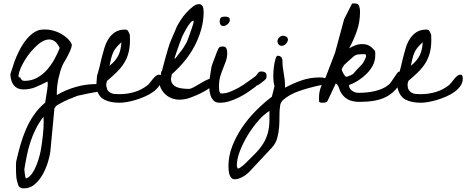

<svg xmlns="http://www.w3.org/2000/svg" viewBox="-20 -586 2664 1097"><path d="M85.9 476.6Q81.1 461.9 77.6 449.2Q74.2 436.5 73.2 425.3Q72.3 414.1 71.8 402.8Q71.3 391.6 71.3 376Q71.3 374 71.3 368.7Q71.3 363.3 71.3 356.9Q71.3 350.6 71.8 345.2Q72.3 339.8 72.3 337.9Q83 290 96.2 243.7Q109.4 197.3 127.9 153.8Q146.5 110.4 172.9 71.8Q199.2 33.2 238.3 0Q239.3 -4.9 241.2 -19.5Q243.2 -34.2 246.1 -49.8Q249 -65.4 250.5 -79.6Q252 -93.8 252.9 -100.6Q252.9 -102.5 252.4 -109.9Q252 -117.2 252 -119.1H249Q214.8 -101.6 183.6 -88.4Q152.3 -75.2 115.2 -75.2Q94.7 -75.2 80.6 -82Q66.4 -88.9 57.6 -100.6Q48.8 -112.3 44.4 -127.9Q40 -143.6 39.1 -162.1L62.5 -233.4Q71.3 -257.8 84.5 -285.6Q97.7 -313.5 114.7 -338.9Q131.8 -364.3 154.3 -385.3Q176.8 -406.2 205.1 -415Q243.2 -420.9 275.9 -413.1Q308.6 -405.3 333 -390.6Q357.4 -376 372.6 -358.9Q387.7 -341.8 390.6 -329.1Q388.7 -314.5 381.8 -298.3Q375 -282.2 366.7 -266.1Q358.4 -250 350.1 -236.8Q341.8 -223.6 337.9 -214.8Q330.1 -197.3 324.2 -177.7Q318.4 -158.2 314 -137.7Q309.6 -117.2 307.1 -96.2Q304.7 -75.2 304.7 -57.6V-43Q354.5 -72.3 412.1 -88.9Q469.7 -105.5 526.4 -105.5Q533.2 -105.5 544.4 -105.5Q555.7 -105.5 565.9 -103Q576.2 -100.6 584 -94.2Q591.8 -87.9 591.8 -76.2Q591.8 -57.6 571.3 -57.6Q568.4 -57.6 557.6 -59.1Q546.9 -60.5 543 -62.5Q536.1 -61.5 519.5 -58.6Q502.9 -55.7 483.4 -51.8Q463.9 -47.9 447.3 -43.9Q430.7 -40 423.8 -39.1Q420.9 -38.1 412.6 -34.7Q404.3 -31.2 394.5 -27.3Q384.8 -23.4 375.5 -20Q366.2 -16.6 363.3 -13.7Q355.5 -11.7 345.2 -6.3Q335 -1 325.2 4.4Q315.4 9.8 308.1 14.2Q300.8 18.6 300.8 19.5L291 33.2L267.6 280.3Q264.6 305.7 253.4 341.8Q242.2 377.9 223.6 411.1Q205.1 444.3 178.2 467.3Q151.4 490.2 117.2 490.2Q107.4 490.2 100.1 487.8Q92.8 485.4 85.9 476.6ZM119.1 380.9Q120.1 389.6 121.6 406.2Q123 422.9 127.9 433.6Q146.5 428.7 162.1 406.7Q177.7 384.8 188.5 357.4Q199.2 330.1 206.1 303.2Q212.9 276.4 214.8 261.7Q218.8 239.3 221.2 219.2Q223.6 199.2 225.6 181.2Q227.5 163.1 228.5 145.5Q229.5 127.9 229.5 107.4Q229.5 104.5 229 94.2Q228.5 84 228.5 81.1Q202.1 115.2 184.6 150.4Q167 185.5 154.8 222.2Q142.6 258.8 134.3 298.3Q126 337.9 119.1 380.9ZM95.7 -143.6Q98.6 -135.7 104 -129.9Q109.4 -124 119.1 -124Q159.2 -124 190.9 -141.1Q222.7 -158.2 247.1 -185.5Q271.5 -212.9 289.6 -245.1Q307.6 -277.3 320.3 -309.6V-313.5Q304.7 -345.7 284.7 -355Q264.6 -364.3 242.7 -357.9Q220.7 -351.6 198.2 -332.5Q175.8 -313.5 155.8 -289.6Q135.7 -265.6 120.1 -239.3Q104.5 -212.9 95.7 -190.9Q86.9 -168.9 85.9 -155.3Q85 -141.6 95.7 -143.6Z M534.2 -152.3Q536.1 -158.2 540.5 -173.3Q544.9 -188.5 549.3 -206.1Q553.7 -223.6 557.1 -239.7Q560.5 -255.9 562.5 -261.7Q568.4 -285.2 576.7 -312.5Q585 -339.8 599.6 -363.3Q614.3 -386.7 637.2 -401.9Q660.2 -417 694.3 -417Q707 -417 712.4 -407.7Q717.8 -398.4 721.7 -387.7Q721.7 -383.8 722.2 -373.5Q722.7 -363.3 722.7 -359.4Q722.7 -317.4 714.4 -285.2Q706.1 -252.9 689 -225.6Q671.9 -198.2 647.5 -174.3Q623 -150.4 591.8 -124Q590.8 -121.1 588.9 -114.3Q586.9 -107.4 586.9 -104.5V-102.5Q586.9 -85 592.8 -74.2Q598.6 -63.5 608.9 -57.1Q619.1 -50.8 632.3 -49.3Q645.5 -47.9 661.1 -47.9Q707 -47.9 749 -60.5Q791 -73.2 826.2 -101.6Q831.1 -106.4 838.4 -115.7Q845.7 -125 853.5 -134.8Q861.3 -144.5 870.1 -151.9Q878.9 -159.2 888.7 -159.2Q898.4 -159.2 900.4 -151.4Q902.3 -143.6 902.3 -135.7Q902.3 -114.3 889.2 -95.2Q876 -76.2 855 -61Q834 -45.9 807.1 -34.2Q780.3 -22.5 753.9 -14.6Q727.5 -6.8 703.6 -2.9Q679.7 1 663.1 1Q611.3 1 576.7 -16.1Q542 -33.2 529.3 -85ZM673.8 -344.7Q654.3 -327.1 643.1 -313Q631.8 -298.8 625.5 -283.7Q619.1 -268.6 614.7 -251Q610.4 -233.4 605.5 -210Q624 -224.6 636.2 -239.3Q648.4 -253.9 656.2 -269.5Q664.1 -285.2 668 -303.2Q671.9 -321.3 673.8 -344.7Z M901.4 -176.8Q901.4 -176.8 902.8 -178.2Q904.3 -179.7 905.3 -180.7Q907.2 -189.5 913.1 -210.9Q918.9 -232.4 925.8 -257.3Q932.6 -282.2 939 -303.7Q945.3 -325.2 948.2 -333Q949.2 -336.9 954.6 -350.1Q960 -363.3 966.8 -378.9Q973.6 -394.5 980.5 -410.2Q987.3 -425.8 990.2 -433.6Q997.1 -447.3 1011.2 -469.7Q1025.4 -492.2 1043.5 -512.2Q1061.5 -532.2 1081.1 -547.4Q1100.6 -562.5 1117.2 -562.5Q1126 -562.5 1131.3 -557.6Q1136.7 -552.7 1139.2 -546.4Q1141.6 -540 1142.6 -532.2Q1143.6 -524.4 1143.6 -518.6Q1143.6 -467.8 1129.4 -417.5Q1115.2 -367.2 1090.8 -321.3Q1066.4 -275.4 1032.7 -234.9Q999 -194.3 961.9 -162.1Q960.9 -159.2 959.5 -150.4Q958 -141.6 957 -137.7V-135.7Q957 -116.2 967.3 -104.5Q977.5 -92.8 992.2 -87.4Q1006.8 -82 1024.9 -80.1Q1043 -78.1 1059.6 -78.1Q1068.4 -78.1 1085.4 -86.9Q1102.5 -95.7 1120.6 -106.9Q1138.7 -118.2 1156.2 -127Q1173.8 -135.7 1182.6 -135.7Q1191.4 -135.7 1196.3 -129.9Q1201.2 -124 1201.2 -115.2Q1201.2 -100.6 1178.7 -84Q1156.2 -67.4 1127 -53.2Q1097.7 -39.1 1070.8 -29.3Q1043.9 -19.5 1035.2 -19.5Q1005.9 -13.7 980.5 -19Q955.1 -24.4 936.5 -37.6Q918 -50.8 905.8 -69.8Q893.6 -88.9 890.6 -109.4ZM1085.9 -467.8Q1077.1 -467.8 1065.9 -453.6Q1054.7 -439.5 1043.9 -420.9Q1033.2 -402.3 1024.9 -385.3Q1016.6 -368.2 1015.6 -362.3Q1012.7 -355.5 1006.8 -339.8Q1001 -324.2 995.1 -307.1Q989.3 -290 983.9 -274.4Q978.5 -258.8 976.6 -252H981.4Q981.4 -252 987.3 -259.3Q993.2 -266.6 1000.5 -276.4Q1007.8 -286.1 1016.1 -296.4Q1024.4 -306.6 1028.3 -313.5Q1032.2 -319.3 1039.1 -331.5Q1045.9 -343.8 1047.9 -346.7Q1051.8 -357.4 1058.6 -375.5Q1065.4 -393.6 1071.3 -411.1Q1077.1 -428.7 1081.5 -441.9Q1085.9 -455.1 1085.9 -457Z M1188.5 -205.1Q1189.5 -210 1194.3 -222.7Q1199.2 -235.4 1204.6 -250Q1210 -264.6 1214.8 -277.3Q1219.7 -290 1221.7 -294.9Q1227.5 -310.5 1232.9 -315.4Q1238.3 -320.3 1252.9 -320.3Q1268.6 -320.3 1273.4 -309.6Q1278.3 -298.8 1278.3 -284.2Q1278.3 -258.8 1271 -237.8Q1263.7 -216.8 1254.9 -195.8Q1246.1 -174.8 1238.8 -150.9Q1231.4 -127 1231.4 -95.7Q1231.4 -91.8 1231.4 -84.5Q1231.4 -77.1 1232.4 -69.8Q1233.4 -62.5 1236.3 -57.1Q1239.3 -51.8 1244.1 -51.8Q1269.5 -51.8 1295.4 -62Q1321.3 -72.3 1346.2 -86.4Q1371.1 -100.6 1394 -117.7Q1417 -134.8 1435.5 -147.5Q1442.4 -152.3 1445.8 -157.2Q1449.2 -162.1 1452.1 -166.5Q1455.1 -170.9 1459.5 -174.3Q1463.9 -177.7 1473.6 -177.7Q1486.3 -177.7 1494.6 -172.4Q1502.9 -167 1502.9 -153.3Q1502.9 -147.5 1502.4 -142.6Q1502 -137.7 1497.1 -133.8Q1496.1 -130.9 1489.7 -126Q1483.4 -121.1 1476.6 -115.7Q1469.7 -110.4 1463.9 -106Q1458 -101.6 1455.1 -100.6Q1454.1 -100.6 1449.7 -98.1Q1445.3 -95.7 1444.3 -95.7Q1443.4 -94.7 1441.9 -93.3Q1440.4 -91.8 1440.4 -90.8Q1419.9 -75.2 1396 -59.1Q1372.1 -43 1345.7 -29.8Q1319.3 -16.6 1291.5 -7.8Q1263.7 1 1236.3 1Q1212.9 1 1200.7 -11.2Q1188.5 -23.4 1182.6 -42Q1176.8 -60.5 1175.8 -81.1Q1174.8 -101.6 1174.8 -118.2ZM1235.4 -461.9Q1235.4 -479.5 1242.2 -485.4Q1249 -491.2 1266.6 -491.2Q1275.4 -491.2 1284.2 -487.8Q1293 -484.4 1293 -471.7Q1293 -459 1280.8 -448.2Q1268.6 -437.5 1256.8 -437.5Q1245.1 -437.5 1240.2 -444.8Q1235.4 -452.1 1235.4 -461.9Z M1285.2 363.3Q1285.2 304.7 1307.6 247.6Q1330.1 190.4 1365.7 138.7Q1401.4 86.9 1445.8 43Q1490.2 -1 1533.2 -33.2Q1537.1 -47.9 1540.5 -62Q1543.9 -76.2 1547.9 -91.8V-95.7Q1542 -115.2 1541.5 -144Q1541 -172.9 1544.4 -200.7Q1547.9 -228.5 1553.7 -248Q1559.6 -267.6 1566.4 -267.6Q1579.1 -267.6 1586.4 -259.8Q1593.8 -252 1593.8 -238.3Q1593.8 -205.1 1601.1 -167.5Q1608.4 -129.9 1608.4 -97.7V-85Q1656.2 -110.4 1704.1 -127Q1752 -143.6 1807.6 -143.6Q1812.5 -143.6 1819.8 -143.1Q1827.1 -142.6 1833 -140.6Q1838.9 -138.7 1843.3 -133.8Q1847.7 -128.9 1847.7 -121.1Q1847.7 -109.4 1837.4 -105.5Q1827.1 -101.6 1818.4 -100.6Q1807.6 -98.6 1786.1 -93.8Q1764.6 -88.9 1738.8 -81.5Q1712.9 -74.2 1686.5 -64.9Q1660.2 -55.7 1637.7 -43Q1615.2 -30.3 1599.6 -16.6Q1584 -2.9 1581.1 13.7Q1576.2 43 1576.7 75.7Q1577.1 108.4 1574.7 140.1Q1572.3 171.9 1564 202.6Q1555.7 233.4 1533.2 257.8L1409.2 390.6Q1403.3 397.5 1393.1 406.2Q1382.8 415 1371.1 421.9Q1359.4 428.7 1346.2 433.6Q1333 438.5 1321.3 438.5Q1308.6 438.5 1300.8 429.2Q1293 419.9 1290 407.7Q1287.1 395.5 1286.1 382.8Q1285.2 370.1 1285.2 363.3ZM1333 362.3Q1334 365.2 1335.4 370.1Q1336.9 375 1337.9 376Q1337.9 376 1339.8 377Q1344.7 377 1352.5 371.6Q1360.4 366.2 1367.7 360.4Q1375 354.5 1380.9 348.6Q1386.7 342.8 1386.7 342.8Q1417 313.5 1441.9 287.6Q1466.8 261.7 1483.9 234.4Q1501 207 1510.3 173.8Q1519.5 140.6 1519.5 95.7V47.9Q1488.3 66.4 1455.6 104Q1422.9 141.6 1395.5 186.5Q1368.2 231.4 1350.6 277.3Q1333 323.2 1333 360.4ZM1565.4 -349.6Q1565.4 -362.3 1575.2 -372.1Q1585 -381.8 1597.7 -381.8Q1607.4 -381.8 1616.2 -376Q1625 -370.1 1625 -360.4Q1625 -347.7 1613.8 -335.9Q1602.5 -324.2 1589.8 -324.2Q1578.1 -324.2 1571.8 -332Q1565.4 -339.8 1565.4 -349.6Z M1803.7 -3.9Q1802.7 -6.8 1802.7 -16.6Q1802.7 -26.4 1802.7 -29.3Q1802.7 -60.5 1814 -90.3Q1825.2 -120.1 1841.8 -147.5L1894.5 -285.2L1946.3 -476.6L1989.3 -561.5Q1991.2 -566.4 1996.6 -566.4Q2002 -566.4 2006.8 -566.4Q2027.3 -566.4 2032.2 -551.3Q2037.1 -536.1 2037.1 -520.5Q2037.1 -461.9 2019.5 -410.6Q2002 -359.4 1974.6 -309.6Q1992.2 -320.3 2010.3 -327.1Q2028.3 -334 2048.8 -334Q2074.2 -334 2089.8 -324.7Q2105.5 -315.4 2123 -294.9Q2124 -293 2124 -282.2Q2124 -271.5 2124 -268.6Q2124 -239.3 2110.4 -212.9Q2096.7 -186.5 2075.2 -165Q2053.7 -143.6 2027.3 -126.5Q2001 -109.4 1974.6 -100.6V-95.7Q1974.6 -85.9 1980.5 -78.6Q1986.3 -71.3 1994.1 -65.9Q2002 -60.5 2010.7 -58.1Q2019.5 -55.7 2027.3 -55.7Q2048.8 -55.7 2072.3 -57.6Q2095.7 -59.6 2118.7 -64.9Q2141.6 -70.3 2162.1 -78.6Q2182.6 -86.9 2199.2 -100.6Q2207 -106.4 2215.8 -119.1Q2224.6 -131.8 2232.9 -144.5Q2241.2 -157.2 2248.5 -167Q2255.9 -176.8 2259.8 -176.8Q2271.5 -176.8 2276.9 -166.5Q2282.2 -156.2 2282.2 -146.5Q2282.2 -145.5 2281.7 -142.1Q2281.2 -138.7 2281.2 -137.7Q2262.7 -98.6 2238.8 -72.8Q2214.8 -46.9 2184.6 -31.7Q2154.3 -16.6 2116.7 -10.3Q2079.1 -3.9 2033.2 -3.9Q1994.1 -3.9 1967.3 -18.1Q1940.4 -32.2 1922.9 -66.4Q1921.9 -70.3 1919.4 -76.7Q1917 -83 1914.6 -89.4Q1912.1 -95.7 1908.2 -101.6Q1904.3 -107.4 1898.4 -109.4L1851.6 -9.8Q1848.6 -2.9 1840.3 -1Q1832 1 1825.2 1Q1819.3 1 1814 0.5Q1808.6 0 1803.7 -3.9ZM1932.6 -188.5Q1932.6 -185.5 1935.5 -178.7Q1938.5 -171.9 1942.4 -165Q1946.3 -158.2 1950.7 -152.8Q1955.1 -147.5 1959 -147.5Q1962.9 -147.5 1968.8 -149.9Q1974.6 -152.3 1981 -154.8Q1987.3 -157.2 1992.2 -160.2Q1997.1 -163.1 2000 -166Q2002.9 -169.9 2010.7 -178.7Q2018.6 -187.5 2027.8 -197.3Q2037.1 -207 2045.4 -215.8Q2053.7 -224.6 2055.7 -228.5Q2056.6 -230.5 2059.1 -235.4Q2061.5 -240.2 2064 -245.1Q2066.4 -250 2068.4 -254.9Q2070.3 -259.8 2071.3 -261.7Q2071.3 -262.7 2071.3 -264.2Q2071.3 -265.6 2071.3 -266.6Q2071.3 -269.5 2070.8 -272Q2070.3 -274.4 2065.4 -276.4H2046.9Q2035.2 -276.4 2024.9 -274.9Q2014.6 -273.4 2003.9 -266.6Q2001 -263.7 1992.2 -256.3Q1983.4 -249 1974.6 -240.7Q1965.8 -232.4 1957 -224.6Q1948.2 -216.8 1946.3 -214.8Q1944.3 -211.9 1938.5 -202.1Q1932.6 -192.4 1932.6 -188.5Z M2255.9 -152.3Q2257.8 -158.2 2262.2 -173.3Q2266.6 -188.5 2271 -206.1Q2275.4 -223.6 2278.8 -239.7Q2282.2 -255.9 2284.2 -261.7Q2290 -285.2 2298.3 -312.5Q2306.6 -339.8 2321.3 -363.3Q2335.9 -386.7 2358.9 -401.9Q2381.8 -417 2416 -417Q2428.7 -417 2434.1 -407.7Q2439.5 -398.4 2443.4 -387.7Q2443.4 -383.8 2443.8 -373.5Q2444.3 -363.3 2444.3 -359.4Q2444.3 -317.4 2436 -285.2Q2427.7 -252.9 2410.6 -225.6Q2393.6 -198.2 2369.1 -174.3Q2344.7 -150.4 2313.5 -124Q2312.5 -121.1 2310.5 -114.3Q2308.6 -107.4 2308.6 -104.5V-102.5Q2308.6 -85 2314.5 -74.2Q2320.3 -63.5 2330.6 -57.1Q2340.8 -50.8 2354 -49.3Q2367.2 -47.9 2382.8 -47.9Q2428.7 -47.9 2470.7 -60.5Q2512.7 -73.2 2547.9 -101.6Q2552.7 -106.4 2560.1 -115.7Q2567.4 -125 2575.2 -134.8Q2583 -144.5 2591.8 -151.9Q2600.6 -159.2 2610.4 -159.2Q2620.1 -159.2 2622.1 -151.4Q2624 -143.6 2624 -135.7Q2624 -114.3 2610.8 -95.2Q2597.7 -76.2 2576.7 -61Q2555.7 -45.9 2528.8 -34.2Q2502 -22.5 2475.6 -14.6Q2449.2 -6.8 2425.3 -2.9Q2401.4 1 2384.8 1Q2333 1 2298.3 -16.1Q2263.7 -33.2 2251 -85ZM2395.5 -344.7Q2376 -327.1 2364.7 -313Q2353.5 -298.8 2347.2 -283.7Q2340.8 -268.6 2336.4 -251Q2332 -233.4 2327.1 -210Q2345.7 -224.6 2357.9 -239.3Q2370.1 -253.9 2377.9 -269.5Q2385.7 -285.2 2389.6 -303.2Q2393.6 -321.3 2395.5 -344.7Z"/></svg>

Font: Cedarville Cursive
Style: Regular
Weight: 400
Designer: Kimberly Geswein
Foundry: Kimberly Geswein
Version: Version 1.001 2010